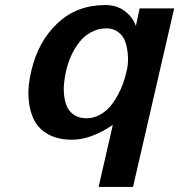

<svg xmlns="http://www.w3.org/2000/svg" viewBox="-20 -533 702 752"><path d="M392.1 -513.2Q438 -513.2 469.2 -489.3Q500.5 -465.3 512.2 -431.2L526.9 -500H662.1L501 199.2H366.2L421.9 -43.9Q336.4 14.2 262.2 14.2Q208 14.2 169.9 -6.3Q131.8 -26.9 113.5 -63Q95.2 -99.1 91.8 -148.7Q88.4 -198.2 103 -256.8Q129.9 -371.6 205.6 -442.4Q281.2 -513.2 392.1 -513.2ZM475.1 -251Q482.9 -281.2 481.2 -311.5Q479.5 -341.8 471.7 -366.5Q463.9 -391.1 444.3 -406.5Q424.8 -421.9 397 -421.9Q365.2 -421.9 337.6 -407.2Q310.1 -392.6 291 -368.2Q272 -343.8 259 -315.2Q246.1 -286.6 238.8 -254.9Q232.9 -229 230.7 -204.6Q228.5 -180.2 231.7 -155.3Q234.9 -130.4 244.1 -111.8Q253.4 -93.3 272.5 -81.5Q291.5 -69.8 318.8 -69.8Q345.2 -69.8 368.9 -82.3Q392.6 -94.7 409.2 -113.5Q425.8 -132.3 439.7 -157.5Q453.6 -182.6 461.7 -205.3Q469.7 -228 475.1 -251Z"/></svg>

Font: Perun
Style: Bold Italic
Weight: 700
Italic angle: -12°
Foundry: Copyright (c) Stefan Peev, Context Ltd, 2016
Version: Version 001.000